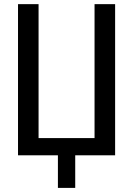

<svg xmlns="http://www.w3.org/2000/svg" viewBox="-20 -749 642 926"><path d="M259.3 157.2H342.8V0H535.2V-729H436V-83H166V-729H66.9V0H259.3Z"/></svg>

Font: Hack
Style: Regular
Weight: 400
Monospace: yes
Designer: Christopher Simpkins
Foundry: Christopher Simpkins
Version: Version 2.010